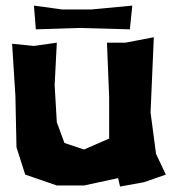

<svg xmlns="http://www.w3.org/2000/svg" viewBox="-20 -649 614 688"><path d="M101.6 -628.9 108.4 -543.9 261.7 -548.8 445.3 -543.9 454.1 -628.9 307.6 -615.2H202.1ZM363.3 -496.1 371.1 -300.8V-152.3L343.8 -140.6L281.2 -113.3L210.9 -136.7L183.6 -210.9L175.8 -343.8L183.6 -496.1L101.6 -484.4L23.4 -492.2L35.2 -304.7L39.1 -121.1L70.3 -23.4L183.6 15.6H281.2L403.3 -10.7L410.2 19.5L496.1 3.9L574.2 -23.4L539.1 -97.7L519.5 -246.1L531.2 -515.6L429.7 -496.1Z"/></svg>

Font: MaokenAssortedSans-TC
Style: Regular
Weight: 500
Version: Version 0.83